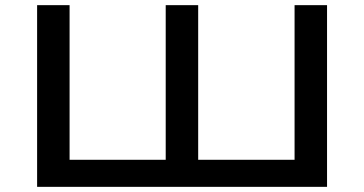

<svg xmlns="http://www.w3.org/2000/svg" viewBox="-20 -725 1413 745"><path d="M124 0V-705H250V-105H623V-705H749V-105H1123V-705H1249V0Z"/></svg>

Font: Nunito Sans 7pt Expanded SemiBold
Style: Regular
Weight: 600
Width: 7
Designer: Vernon Adams
Foundry: Vernon Adams
Version: Version 3.101;gftools[0.9.27]